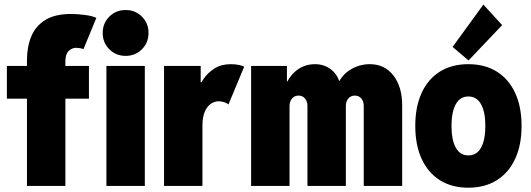

<svg xmlns="http://www.w3.org/2000/svg" viewBox="-20 -832 2375 859"><path d="M10.7 -390.6V-537.1H377.9V-390.6ZM100.6 0V-561.5Q100.6 -622.6 120.1 -669.4Q139.6 -716.3 183.1 -742.9Q226.6 -769.5 297.9 -769.5Q328.1 -769.5 361.6 -764.9Q395 -760.3 411.1 -752L353.5 -612.3Q345.2 -615.2 336.4 -616.7Q327.6 -618.2 321.3 -618.2Q302.2 -618.2 287.4 -604Q272.5 -589.8 272.5 -557.6V0ZM456.1 0V-537.1H627.9V0ZM542 -582Q498.5 -582 469 -611.6Q439.5 -641.1 439.5 -684.6Q439.5 -728 469 -757.6Q498.5 -787.1 542 -787.1Q585.4 -787.1 615 -757.6Q644.5 -728 644.5 -684.6Q644.5 -641.1 615 -611.6Q585.4 -582 542 -582Z M713.9 0V-537.1H877.9V-463.9H893.6L863.3 -425.8Q871.6 -450.7 890.4 -478.5Q909.2 -506.3 939.5 -525.6Q969.7 -544.9 1012.7 -544.9Q1032.7 -544.9 1049.6 -541.3Q1066.4 -537.6 1072.3 -533.2L1002 -364.3Q997.6 -369.6 984.4 -374.3Q971.2 -378.9 958 -378.9Q939.9 -378.9 923.3 -367.7Q906.7 -356.4 896.2 -332.3Q885.7 -308.1 885.7 -269.5V0Z M1103.5 0V-537.1H1263.7V-467.8H1286.1L1250 -420.9Q1261.2 -476.6 1299.1 -510.7Q1336.9 -544.9 1389.6 -544.9Q1432.1 -544.9 1463.1 -519.5Q1494.1 -494.1 1502 -452.1L1490.2 -469.7H1503.9L1490.2 -452.1Q1507.8 -496.1 1547.9 -520.5Q1587.9 -544.9 1634.8 -544.9Q1700.7 -544.9 1740 -494.4Q1779.3 -443.8 1779.3 -360.4V0H1607.4V-357.4Q1607.4 -377.9 1596.7 -391.1Q1585.9 -404.3 1567.4 -404.3Q1549.3 -404.3 1538.3 -391.1Q1527.3 -377.9 1527.3 -357.4V0H1355.5V-357.4Q1355.5 -377.9 1344.7 -391.1Q1334 -404.3 1315.4 -404.3Q1297.4 -404.3 1286.4 -391.1Q1275.4 -377.9 1275.4 -357.4V0Z M2075.2 7.8Q2001.5 7.8 1948.2 -25.6Q1895 -59.1 1866.5 -121.1Q1837.9 -183.1 1837.9 -268.6Q1837.9 -354.5 1866.5 -416.5Q1895 -478.5 1948.2 -511.7Q2001.5 -544.9 2075.2 -544.9Q2149.4 -544.9 2202.9 -511.5Q2256.3 -478 2284.9 -416Q2313.5 -354 2313.5 -268.6Q2313.5 -183.6 2284.9 -121.6Q2256.3 -59.6 2202.9 -25.9Q2149.4 7.8 2075.2 7.8ZM2075.2 -136.7Q2112.8 -136.7 2132.1 -171.1Q2151.4 -205.6 2151.4 -268.6Q2151.4 -331.1 2132.1 -365.7Q2112.8 -400.4 2075.2 -400.4Q2038.6 -400.4 2019.3 -366Q2000 -331.5 2000 -268.6Q2000 -205.6 2019.3 -171.1Q2038.6 -136.7 2075.2 -136.7ZM2076.2 -561.5 2004.9 -622.1 2142.6 -811.5 2226.6 -719.7Z"/></svg>

Font: Reddit Sans Condensed Black
Style: Regular
Weight: 900
Designer: Stephen Hutchings
Foundry: Reddit
Version: Version 1.014